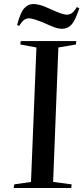

<svg xmlns="http://www.w3.org/2000/svg" viewBox="-20 -934 414 954"><path d="M161 -698 81 -713 83 -730H359L357 -713L270 -698L244 -30L336 -18L334 0H48L51 -18L134 -30ZM289 -791Q271 -791 251.5 -798Q232 -805 206 -817Q176 -830 155 -836.5Q134 -843 125 -843Q112 -843 101 -836Q90 -829 75 -805L65 -810Q81 -871 100 -892.5Q119 -914 145 -914Q158 -914 177 -909.5Q196 -905 235 -887Q291 -861 312 -861Q325 -861 336 -868Q347 -875 362 -899L374 -893Q355 -834 336 -812.5Q317 -791 289 -791Z"/></svg>

Font: Literata 72pt Medium
Style: Italic
Weight: 500
Italic angle: -2°
Designer: Latin by Veronika Burian and Jose Scaglione. Greek by Irene Vlachou. Cyrillic by Vera Evstafieva
Foundry: TypeTogether
Version: Version 3.002